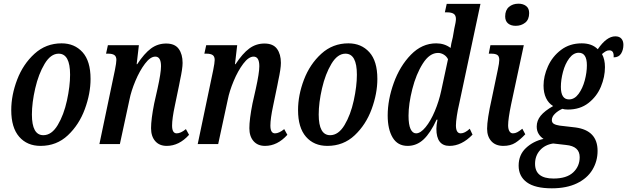

<svg xmlns="http://www.w3.org/2000/svg" viewBox="-20 -781 3400 1041"><path d="M41 -184Q41 -265 73 -349Q105 -433 167 -489.5Q229 -546 314 -546Q384 -546 427.5 -498Q471 -450 471 -353Q471 -274 440 -189.5Q409 -105 348 -47.5Q287 10 200 10Q127 10 84 -39.5Q41 -89 41 -184ZM360 -376Q360 -490 298 -490Q255 -490 222 -435Q189 -380 171 -302Q153 -224 153 -160Q153 -48 215 -48Q260 -48 293 -103Q326 -158 343 -236Q360 -314 360 -376Z M799 -86Q799 -134 816 -220L834 -300Q853 -386 853 -422Q853 -474 822 -474Q795 -474 766 -435.5Q737 -397 714 -342Q691 -287 682 -241L630 0H519L603 -401Q611 -441 611 -456Q611 -475 600 -482.5Q589 -490 567 -490H555L565 -536H733L721 -433H724Q762 -491 798.5 -518Q835 -545 881 -545Q928 -545 949 -516Q970 -487 970 -440Q970 -409 956 -345L951 -319L928 -208Q913 -138 913 -100Q913 -58 938 -58Q960 -58 988 -81L1005 -50Q951 10 884 10Q844 10 821.5 -16Q799 -42 799 -86Z M1332 -86Q1332 -134 1349 -220L1367 -300Q1386 -386 1386 -422Q1386 -474 1355 -474Q1328 -474 1299 -435.5Q1270 -397 1247 -342Q1224 -287 1215 -241L1163 0H1052L1136 -401Q1144 -441 1144 -456Q1144 -475 1133 -482.5Q1122 -490 1100 -490H1088L1098 -536H1266L1254 -433H1257Q1295 -491 1331.5 -518Q1368 -545 1414 -545Q1461 -545 1482 -516Q1503 -487 1503 -440Q1503 -409 1489 -345L1484 -319L1461 -208Q1446 -138 1446 -100Q1446 -58 1471 -58Q1493 -58 1521 -81L1538 -50Q1484 10 1417 10Q1377 10 1354.5 -16Q1332 -42 1332 -86Z M1596 -184Q1596 -265 1628 -349Q1660 -433 1722 -489.5Q1784 -546 1869 -546Q1939 -546 1982.5 -498Q2026 -450 2026 -353Q2026 -274 1995 -189.5Q1964 -105 1903 -47.5Q1842 10 1755 10Q1682 10 1639 -39.5Q1596 -89 1596 -184ZM1915 -376Q1915 -490 1853 -490Q1810 -490 1777 -435Q1744 -380 1726 -302Q1708 -224 1708 -160Q1708 -48 1770 -48Q1815 -48 1848 -103Q1881 -158 1898 -236Q1915 -314 1915 -376Z M2082 -155Q2082 -240 2115 -331.5Q2148 -423 2208 -484.5Q2268 -546 2345 -546Q2390 -546 2423 -521Q2425 -540 2435 -579L2443 -625Q2452 -663 2452 -678Q2452 -698 2440 -706Q2428 -714 2405 -714H2392L2402 -760H2585L2469 -215Q2462 -186 2457 -153Q2452 -120 2452 -101Q2452 -58 2478 -58Q2500 -58 2527 -83L2542 -51Q2483 10 2417 10Q2346 10 2346 -83Q2346 -102 2352 -132H2347Q2314 -60 2276.5 -25Q2239 10 2190 10Q2136 10 2109 -35Q2082 -80 2082 -155ZM2372 -288 2409 -460Q2401 -476 2386 -485Q2371 -494 2355 -494Q2309 -494 2272.5 -436.5Q2236 -379 2215.5 -298Q2195 -217 2195 -154Q2195 -105 2206 -81.5Q2217 -58 2236 -58Q2260 -58 2287.5 -91.5Q2315 -125 2337.5 -178.5Q2360 -232 2372 -288Z M2719 -692Q2719 -726 2739.5 -743.5Q2760 -761 2791 -761Q2816 -761 2832.5 -748.5Q2849 -736 2849 -710Q2849 -675 2827.5 -658Q2806 -641 2776 -641Q2750 -641 2734.5 -654Q2719 -667 2719 -692ZM2621 -83Q2621 -134 2646 -245L2679 -403Q2687 -440 2687 -456Q2687 -476 2676.5 -483Q2666 -490 2644 -490H2630L2639 -536H2820L2751 -214Q2735 -136 2735 -102Q2735 -81 2742 -69.5Q2749 -58 2761 -58Q2773 -58 2784.5 -64Q2796 -70 2812 -83L2828 -53Q2801 -24 2774.5 -7Q2748 10 2709 10Q2667 10 2644 -15.5Q2621 -41 2621 -83Z M2792 117Q2792 59 2831 22Q2870 -15 2927 -28Q2911 -38 2900.5 -55Q2890 -72 2890 -95Q2890 -127 2911.5 -153.5Q2933 -180 2979 -206Q2954 -221 2940.5 -249.5Q2927 -278 2927 -317Q2927 -368 2951 -421.5Q2975 -475 3022 -510.5Q3069 -546 3134 -546Q3190 -546 3221 -514Q3269 -584 3316 -584Q3338 -584 3349 -571.5Q3360 -559 3360 -538Q3360 -511 3347.5 -490.5Q3335 -470 3307 -470Q3310 -508 3284 -508Q3273 -508 3264.5 -503Q3256 -498 3244 -488Q3260 -459 3260 -417Q3260 -364 3238 -311Q3216 -258 3170.5 -222.5Q3125 -187 3059 -187Q3041 -187 3029 -191Q3006 -181 2989 -164.5Q2972 -148 2972 -130Q2972 -116 2983 -109.5Q2994 -103 3014 -100L3100 -90Q3220 -74 3220 37Q3220 93 3192 139.5Q3164 186 3108 213Q3052 240 2972 240Q2881 240 2836.5 207.5Q2792 175 2792 117ZM3162 -427Q3162 -495 3118 -495Q3089 -495 3066.5 -465Q3044 -435 3032.5 -391.5Q3021 -348 3021 -310Q3021 -242 3065 -242Q3095 -242 3117 -272Q3139 -302 3150.5 -345Q3162 -388 3162 -427ZM3123 71Q3123 12 3049 5L2979 -3Q2934 4 2907.5 34Q2881 64 2881 107Q2881 187 2981 187Q3052 187 3087.5 154Q3123 121 3123 71Z"/></svg>

Font: Noto Serif CondSemiBold
Style: Italic
Weight: 600
Width: 3
Italic angle: -12°
Designer: Monotype Design Team
Foundry: Monotype Imaging Inc.
Version: Version 1.001